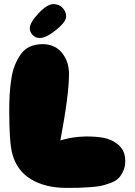

<svg xmlns="http://www.w3.org/2000/svg" viewBox="-20 -915 655 935"><path d="M303 0Q342 0 362.5 -0.5Q383 -1 419 -3.5Q455 -6 474.5 -10.5Q494 -15 519.5 -24.5Q545 -34 558 -48Q571 -62 580.5 -83Q590 -104 590 -132Q590 -181 556 -210Q522 -239 471.5 -246Q421 -253 369 -249Q317 -245 274 -231Q316 -454 316 -554Q316 -616 281.5 -658Q247 -700 187 -700Q152 -700 125 -687.5Q98 -675 81 -650.5Q64 -626 52.5 -597.5Q41 -569 35 -529.5Q29 -490 27 -454.5Q25 -419 25 -374Q25 -220 40 -166Q62 -83 132 -41.5Q202 0 303 0ZM174 -730Q204 -730 252.5 -768.5Q301 -807 302 -834Q303 -856 286 -875.5Q269 -895 240 -895Q210 -895 167.5 -850Q125 -805 125 -777Q125 -759 139 -744.5Q153 -730 174 -730Z"/></svg>

Font: Cherry Bomb
Style: Regular
Weight: 400
Designer: satsuyako
Foundry: satsuyako
Version: Version 4.0